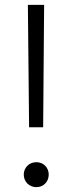

<svg xmlns="http://www.w3.org/2000/svg" viewBox="-20 -760 299 792"><path d="M162 -740H95L100 -235H158ZM130 -91C100 -91 78 -68 78 -40C78 -11 100 12 130 12C160 12 181 -11 181 -40C181 -68 160 -91 130 -91Z"/></svg>

Font: Glow Sans SC Normal
Style: Regular
Weight: 400
Designer: Ryoko NISHIZUKA (kana, bopomofo & ideographs); Paul D. Hunt (Latin, Greek & Cyrillic); Sandoll Communications, Soo-young
Version: Version 0.93